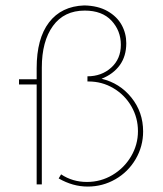

<svg xmlns="http://www.w3.org/2000/svg" viewBox="-20 -679 602 707"><path d="M290 -659Q341 -658 376 -638Q411 -618 428 -587Q445 -556 445 -520Q445 -472 421 -439Q397 -406 354 -389Q421 -373 464 -319.5Q507 -266 507 -195Q507 -140 479.5 -93Q452 -46 405 -19Q358 8 303 8Q248 8 196 -22L205 -37Q247 -9 300 -9Q351 -9 394 -34.5Q437 -60 462.5 -103Q488 -146 488 -196Q488 -245 464 -287Q440 -329 398 -354Q356 -379 306 -379H302V-398Q354 -398 389.5 -430Q425 -462 425 -514Q425 -566 390.5 -603Q356 -640 292 -640Q216 -640 175 -583.5Q134 -527 134 -430V0H115V-368H50V-387H115V-428Q115 -537 160.5 -596.5Q206 -656 290 -659Z"/></svg>

Font: Josefin Sans Thin
Style: Regular
Weight: 250
Designer: Santiago Orozco
Foundry: Typemade
Version: Version 2.000